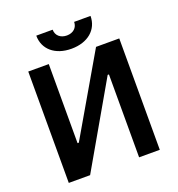

<svg xmlns="http://www.w3.org/2000/svg" viewBox="-154 -1009 1050 1134"><g transform="rotate(-20 370.5 -441.5)"><path d="M201 -883C201 -797 268 -739 371 -739C474 -739 542 -797 542 -883H439C439 -847 412 -822 372 -822C332 -822 304 -846 304 -883ZM84 0H218L518 -521H526V0H656V-700H510L221 -203H213V-700H84Z"/></g></svg>

Font: Fixel Display SemiBold
Style: Regular
Weight: 600
Designer: AlfaBravo + MacPaw
Foundry: Kyrylo Tkachov, Marchela Mozhyna, Serhii Makarenko, Maria Weinstein, Zakhar Kryvoshyya
Version: Version 1.211